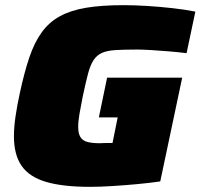

<svg xmlns="http://www.w3.org/2000/svg" viewBox="-20 -716 777 744"><path d="M328 8Q224 8 159 -11Q94 -30 64 -73Q34 -116 34 -188Q34 -222 40 -264Q46 -306 57 -356Q74 -435 93.5 -493Q113 -551 141.5 -590.5Q170 -630 212 -653Q254 -676 314 -686Q374 -696 459 -696Q500 -696 549 -693Q598 -690 647.5 -684.5Q697 -679 737 -671L703 -510Q671 -514 634.5 -517Q598 -520 565.5 -522Q533 -524 512 -524Q461 -524 428 -522Q395 -520 375 -511Q355 -502 342.5 -483Q330 -464 321 -430Q312 -396 301 -344Q293 -304 288 -275Q283 -246 283 -224Q283 -199 291.5 -185Q300 -171 318.5 -166Q337 -161 367 -161Q371 -161 378.5 -161.5Q386 -162 396.5 -162Q407 -162 416 -162L436 -261H363L395 -415H686L601 -13Q560 -7 511.5 -2.5Q463 2 415 5Q367 8 328 8Z"/></svg>

Font: Saira SemiExpanded Black
Style: Italic
Weight: 900
Width: 6
Italic angle: -12°
Designer: Hector Gatti with collaboration of the Omnibus-Type team
Foundry: Omnibus-Type
Version: Version 1.101